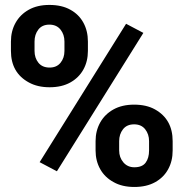

<svg xmlns="http://www.w3.org/2000/svg" viewBox="-20 -741 738 771"><path d="M179.2 -390.6Q130.9 -390.6 96.2 -409.7Q23.9 -448.7 23.9 -536.6V-574.2Q23.9 -616.2 42.5 -649.4Q61 -682.6 95.5 -701.9Q129.9 -721.2 178.2 -721.2Q228 -721.2 262.2 -702.1Q296.9 -683.1 314.9 -649.9Q333 -616.7 333 -574.2V-536.6Q333 -494.6 314.9 -461.9Q296.9 -429.2 262.5 -409.9Q228 -390.6 179.2 -390.6ZM208.5 -53.2 139.2 -89.8 486.3 -645.5 555.7 -608.9ZM179.2 -469.7Q207.5 -469.7 223.1 -489Q238.8 -508.3 238.8 -536.6V-574.2Q238.8 -602.5 222.9 -622.3Q207 -642.1 178.2 -642.1Q149.4 -642.1 134 -622.3Q118.7 -602.5 118.7 -574.2V-536.6Q118.7 -508.3 134.3 -489Q149.9 -469.7 179.2 -469.7ZM519.5 9.8Q470.2 9.8 436 -9.8Q400.9 -28.8 382.3 -62Q363.8 -95.2 363.8 -136.7V-174.3Q363.8 -215.8 382.3 -249Q400.9 -282.2 435.5 -301.5Q470.2 -320.8 518.6 -320.8Q567.9 -320.8 602.1 -301.8Q673.3 -262.2 673.3 -174.3V-136.7Q673.3 -94.2 655.3 -61.5Q637.2 -28.3 602.8 -9.3Q568.4 9.8 519.5 9.8ZM519.5 -69.3Q551.3 -69.3 564.9 -87.9Q578.6 -106.4 578.6 -136.7V-174.3Q578.6 -202.1 563 -221.9Q547.4 -241.7 518.6 -241.7Q489.3 -241.7 473.9 -221.9Q458.5 -202.1 458.5 -174.3V-136.7Q458.5 -108.9 475.3 -89.1Q492.2 -69.3 519.5 -69.3Z"/></svg>

Font: Battambang
Style: Bold
Weight: 700
Designer: Danh Hong
Version: Version 8.002; ttfautohint (v1.8.3)